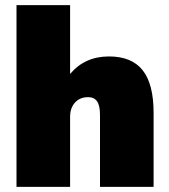

<svg xmlns="http://www.w3.org/2000/svg" viewBox="-20 -725 657 745"><path d="M576 -287V0H368V-279Q368 -316 356.5 -332Q345 -348 322 -348Q290 -348 271 -327Q252 -306 252 -272V0H44V-705H252V-438Q309 -506 403 -506Q491 -506 533.5 -452.5Q576 -399 576 -287Z"/></svg>

Font: Nunito Sans Heavy
Style: Regular
Weight: 400
Designer: Vernon Adams
Foundry: Vernon Adams
Version: Version 2.500